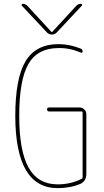

<svg xmlns="http://www.w3.org/2000/svg" viewBox="-20 -970 540 1000"><path d="M280.3 9.8Q60.5 9.8 59.6 -365.2Q59.6 -562.5 113.3 -651.4Q167 -740.2 285.2 -740.2Q341.8 -740.2 400.4 -716.8Q410.2 -713.9 410.2 -702.1Q410.2 -692.4 400.4 -696.3Q343.8 -720.7 285.2 -719.7Q175.8 -719.7 127.9 -636.7Q80.1 -553.7 80.1 -365.2Q80.1 -184.6 128.9 -97.2Q177.7 -9.8 280.3 -9.8Q349.6 -9.8 406.2 -39.1Q410.2 -40 410.2 -45.9V-384.8Q410.2 -389.6 405.3 -389.6H235.4Q225.6 -389.6 225.1 -399.9Q224.6 -410.2 235.4 -410.2H394.5Q409.2 -410.2 419.4 -399.9Q429.7 -389.6 429.7 -375V-65.4Q429.7 -27.3 399.4 -12.7Q346.7 9.8 280.3 9.8ZM224.6 -800.8 93.8 -940.4Q91.8 -943.4 93.3 -946.8Q94.7 -950.2 98.6 -950.2Q111.3 -950.2 122.1 -940.4L248 -803.7H250H252L377.9 -940.4Q387.7 -950.2 401.4 -950.2Q405.3 -950.2 407.2 -946.8Q409.2 -943.4 406.2 -940.4L275.4 -800.8Q264.6 -790 250 -790Q235.4 -790 224.6 -800.8Z"/></svg>

Font: Rounded Mgen+ 1mn thin
Style: Regular
Weight: 100
Designer: [Source Han Sans]
Ryoko NISHIZUKA  (kana & ideographs); Paul D. Hunt (Latin, Greek & Cyrillic); Wenlong ZHANG  (bopomofo
Version: Version 1.059.20150602